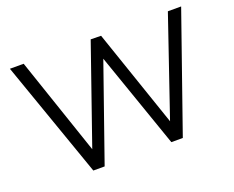

<svg xmlns="http://www.w3.org/2000/svg" viewBox="-114 -906 1340 1101"><g transform="rotate(-20 556.0 -356.0)"><path d="M997 -712H1078L829 0H759L556 -583L352 0H283L33 -712H117L319 -117L526 -712L589 -711L793 -115Z"/></g></svg>

Font: Muli-Regular
Style: Regular
Weight: 400
Version: Version 2.000